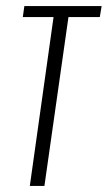

<svg xmlns="http://www.w3.org/2000/svg" viewBox="-20 -611 354 631"><path d="M78 0 156 -555H55L60 -591H314L308 -555H205L126 0Z"/></svg>

Font: Alumni Sans Thin Light
Style: Italic
Weight: 300
Italic angle: -8°
Version: Version 1.016